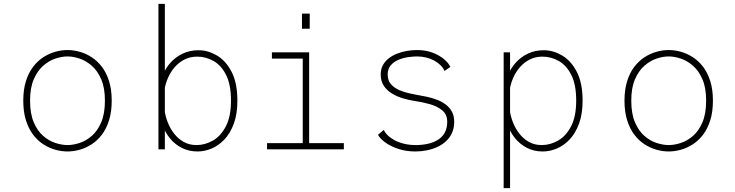

<svg xmlns="http://www.w3.org/2000/svg" viewBox="-20 -770 3790 990"><path d="M328 11Q297.5 11 265.8 2.2Q234 -6.5 204.2 -25.5Q174.5 -44.5 151 -75.2Q127.5 -106 113.8 -149.5Q100 -193 100 -251Q100 -308.5 113.8 -352Q127.5 -395.5 151 -426Q174.5 -456.5 204.2 -475.5Q234 -494.5 265.8 -503.2Q297.5 -512 328 -512Q358.5 -512 390.2 -503.2Q422 -494.5 451.8 -475.5Q481.5 -456.5 505 -426Q528.5 -395.5 542.2 -352Q556 -308.5 556 -251Q556 -193 542.2 -149.5Q528.5 -106 505 -75.2Q481.5 -44.5 451.8 -25.5Q422 -6.5 390.2 2.2Q358.5 11 328 11ZM328 -22Q357 -22 390.2 -32.8Q423.5 -43.5 453.2 -69.2Q483 -95 502 -139.5Q521 -184 521 -251Q521 -317 502 -361Q483 -405 453.2 -431Q423.5 -457 390.2 -468Q357 -479 328 -479Q299 -479 265.8 -468Q232.5 -457 202.8 -431Q173 -405 154 -361Q135 -317 135 -251Q135 -184 154 -139.5Q173 -95 202.8 -69.2Q232.5 -43.5 265.8 -32.8Q299 -22 328 -22Z M797 0V-750H830V-121V0ZM999 11Q953.5 11 917.8 -7.2Q882 -25.5 857 -55.8Q832 -86 819 -123.5Q806 -161 806 -199L828 -205Q832 -172 844.8 -139.5Q857.5 -107 878.2 -80.5Q899 -54 927.8 -38Q956.5 -22 993 -22Q1037.5 -22 1078.2 -45.5Q1119 -69 1145 -119.5Q1171 -170 1171 -251Q1171 -333.5 1146 -383.2Q1121 -433 1081.2 -455.5Q1041.5 -478 997 -478Q960.5 -478 931.5 -463.2Q902.5 -448.5 881 -423.8Q859.5 -399 846.2 -368.5Q833 -338 828 -307L806 -312Q806 -348.5 820 -383.8Q834 -419 860 -447.8Q886 -476.5 922.5 -493.8Q959 -511 1004 -511Q1052 -511 1098 -484.2Q1144 -457.5 1174 -400Q1204 -342.5 1204 -251Q1204 -182.5 1185.8 -132.8Q1167.5 -83 1137.5 -51.2Q1107.5 -19.5 1071.2 -4.2Q1035 11 999 11Z M1357 0V-32H1541V-468H1382V-500H1574V-32H1753V0ZM1537 -700H1577V-622H1537Z M2122 11Q2074.5 11 2034.8 -2Q1995 -15 1967.5 -34.8Q1940 -54.5 1929 -75L1959 -100Q1965.5 -85.5 1980 -71.5Q1994.5 -57.5 2016 -46.2Q2037.5 -35 2064.8 -28.5Q2092 -22 2124 -22Q2157 -22 2186.2 -28.5Q2215.5 -35 2238 -49Q2260.5 -63 2273.2 -86Q2286 -109 2286 -142Q2286 -180 2260 -201.2Q2234 -222.5 2195.2 -233.2Q2156.5 -244 2117.5 -249.5Q2088 -254 2057.5 -263Q2027 -272 2001 -287.8Q1975 -303.5 1959 -327.8Q1943 -352 1943 -386Q1943 -413 1954.2 -433.8Q1965.5 -454.5 1984.5 -469.2Q2003.5 -484 2027.8 -493.5Q2052 -503 2078.5 -507.5Q2105 -512 2130 -512Q2174 -512 2209.5 -498.8Q2245 -485.5 2269 -465.5Q2293 -445.5 2302 -425L2272 -404Q2265 -420.5 2251.2 -434Q2237.5 -447.5 2218.8 -457.8Q2200 -468 2177.5 -473.5Q2155 -479 2130 -479Q2110 -479 2084 -475.2Q2058 -471.5 2034.2 -461.5Q2010.5 -451.5 1994.8 -433.2Q1979 -415 1979 -386Q1979 -352 2000 -331.2Q2021 -310.5 2055.2 -299Q2089.5 -287.5 2129 -281Q2153.5 -277 2180.2 -271.2Q2207 -265.5 2232.2 -256Q2257.5 -246.5 2277.8 -231.5Q2298 -216.5 2310 -194.8Q2322 -173 2322 -142Q2322 -110 2310.8 -85Q2299.5 -60 2280 -42Q2260.5 -24 2235 -12.2Q2209.5 -0.5 2180.5 5.2Q2151.5 11 2122 11Z M2577 200V-500H2610V-429V200ZM2779 11Q2733.5 11 2697.8 -7.2Q2662 -25.5 2637 -55.8Q2612 -86 2599 -123.5Q2586 -161 2586 -199L2608 -205Q2612 -172 2624.8 -139.5Q2637.5 -107 2658.2 -80.5Q2679 -54 2707.8 -38Q2736.5 -22 2773 -22Q2817.5 -22 2858.2 -45.5Q2899 -69 2925 -119.5Q2951 -170 2951 -251Q2951 -333.5 2926 -383.2Q2901 -433 2861.2 -455.5Q2821.5 -478 2777 -478Q2740.5 -478 2711.5 -463.2Q2682.5 -448.5 2661 -423.8Q2639.5 -399 2626.2 -368.5Q2613 -338 2608 -307L2586 -312Q2586 -348.5 2600 -383.8Q2614 -419 2640 -447.8Q2666 -476.5 2702.5 -493.8Q2739 -511 2784 -511Q2832 -511 2878 -484.2Q2924 -457.5 2954 -400Q2984 -342.5 2984 -251Q2984 -182.5 2965.8 -132.8Q2947.5 -83 2917.5 -51.2Q2887.5 -19.5 2851.2 -4.2Q2815 11 2779 11Z M3428 11Q3397.5 11 3365.8 2.2Q3334 -6.5 3304.2 -25.5Q3274.5 -44.5 3251 -75.2Q3227.5 -106 3213.8 -149.5Q3200 -193 3200 -251Q3200 -308.5 3213.8 -352Q3227.5 -395.5 3251 -426Q3274.5 -456.5 3304.2 -475.5Q3334 -494.5 3365.8 -503.2Q3397.5 -512 3428 -512Q3458.5 -512 3490.2 -503.2Q3522 -494.5 3551.8 -475.5Q3581.5 -456.5 3605 -426Q3628.5 -395.5 3642.2 -352Q3656 -308.5 3656 -251Q3656 -193 3642.2 -149.5Q3628.5 -106 3605 -75.2Q3581.5 -44.5 3551.8 -25.5Q3522 -6.5 3490.2 2.2Q3458.5 11 3428 11ZM3428 -22Q3457 -22 3490.2 -32.8Q3523.5 -43.5 3553.2 -69.2Q3583 -95 3602 -139.5Q3621 -184 3621 -251Q3621 -317 3602 -361Q3583 -405 3553.2 -431Q3523.5 -457 3490.2 -468Q3457 -479 3428 -479Q3399 -479 3365.8 -468Q3332.5 -457 3302.8 -431Q3273 -405 3254 -361Q3235 -317 3235 -251Q3235 -184 3254 -139.5Q3273 -95 3302.8 -69.2Q3332.5 -43.5 3365.8 -32.8Q3399 -22 3428 -22Z"/></svg>

Font: Trispace Thin Thin
Style: Regular
Weight: 250
Version: Version 1.210